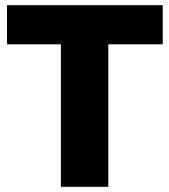

<svg xmlns="http://www.w3.org/2000/svg" viewBox="-20 -721 654 741"><path d="M7 -701H608V-550H398V0H215V-550H7Z"/></svg>

Font: Montserrat arm
Style: Bold
Weight: 700
Designer: Julieta Ulanovsky
Foundry: Julieta Ulanovsky
Version: Version 6.000;PS 006.000;hotconv 1.0.88;makeotf.lib2.5.64775